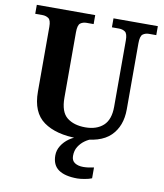

<svg xmlns="http://www.w3.org/2000/svg" viewBox="-100 -796 957 1117"><g transform="rotate(10 378.5 -237.0)"><path d="M397 10Q267 10 193.5 -42.5Q120 -95 120 -218V-600Q120 -640 104.5 -650.5Q89 -661 69 -661H26V-714H371V-661H329Q308 -661 293 -650Q278 -639 278 -596V-210Q278 -126 318.5 -93.5Q359 -61 427 -61Q494 -61 533 -96.5Q572 -132 572 -208V-600Q572 -640 557 -650.5Q542 -661 521 -661H479V-714H741V-661H698Q677 -661 662 -650Q647 -639 647 -596V-206Q647 -106 587.5 -48Q528 10 397 10ZM433 240Q360 240 322 213.5Q284 187 284 130Q284 99 301 72Q318 45 345 26Q372 7 402 0H479Q458 6 436.5 21.5Q415 37 400.5 60Q386 83 386 115Q386 142.8 405.5 155.4Q425 168 455 168Q469 168 484.5 166Q500 164 518 160V224Q502 231 475.5 235.5Q449 240 433 240Z"/></g></svg>

Font: Noto Serif Test
Style: Regular
Weight: 400
Version: Version 1.000